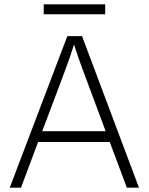

<svg xmlns="http://www.w3.org/2000/svg" viewBox="-20 -867 687 887"><path d="M25 0 291 -700H359L622 0H566L487 -211H156L77 0ZM257 -478 175 -261H468L385 -484Q371 -521 361 -548Q351 -575 342 -601.5Q333 -628 322 -661Q311 -626 301.5 -599Q292 -572 281.5 -544Q271 -516 257 -478ZM182 -801V-847H466V-801Z"/></svg>

Font: Lexend Deca ExtraLight
Style: Regular
Weight: 200
Designer: Bonnie Shaver-Troup, Thomas Jockin
Foundry: Lexend
Version: Version 1.008; ttfautohint (v1.8.4.7-5d5b)